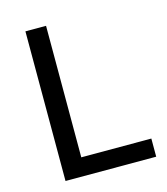

<svg xmlns="http://www.w3.org/2000/svg" viewBox="-101 -739 711 818"><g transform="rotate(-15 254.5 -330.0)"><path d="M87 0V-660H178V-80H487V0Z"/></g></svg>

Font: Bricolage Grotesque 10pt
Style: Regular
Weight: 400
Designer: Mathieu Triay
Foundry: Atelier Triay
Version: Version 1.000; ttfautohint (v1.8.4.7-5d5b);gftools[0.9.32]